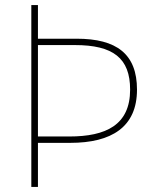

<svg xmlns="http://www.w3.org/2000/svg" viewBox="-20 -734 613 754"><path d="M518 -382C518 -522 438 -582 281 -582H129V-714H103V0H129V-173H256C418 -173 518 -235 518 -382ZM252 -198H129V-557H274C424 -557 491 -506 491 -382C491 -243 396 -198 252 -198Z"/></svg>

Font: Noto Sans Thai Looped Thin
Style: Regular
Weight: 100
Designer: Sasikarn Vongin, Ben Mitchell
Foundry: The Fontpad Ltd
Version: Version 1.001